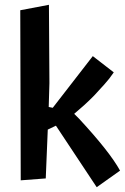

<svg xmlns="http://www.w3.org/2000/svg" viewBox="-20 -739 516 791"><path d="M63.5 -696.8 181.6 -719.2 183.6 -396.5 180.7 -298.3 197.3 -294.9 362.3 -507.8 448.7 -440.9Q431.2 -414.6 410.2 -391.6L368.7 -346.2Q347.2 -324.2 326.7 -305.7L285.6 -270Q292 -264.2 305.7 -250Q431.6 -114.3 474.6 -36.1L378.4 32.2L210.4 -221.2L176.8 -205.1L168.5 -3.9L65.4 3.9Z"/></svg>

Font: Passero One
Style: Regular
Weight: 400
Designer: Viktoriya Grabowska
Foundry: Viktoriya Grabowska
Version: Version 1.003